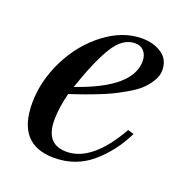

<svg xmlns="http://www.w3.org/2000/svg" viewBox="-100 -591 662 693"><g transform="rotate(20 231.5 -245.0)"><path d="M397 -174 420 -167Q383 -91 322.5 -39.5Q262 12 179 12Q38 12 38 -147Q38 -232 79 -314.5Q120 -397 189 -449.5Q258 -502 332 -502Q376 -502 407.5 -481Q439 -460 439 -418Q439 -397 426 -376Q413 -355 396 -339Q379 -323 348.5 -305.5Q318 -288 297 -278Q276 -268 239.5 -254Q203 -240 190.5 -236Q178 -232 149 -222Q134 -164 134 -117Q134 -24 214 -24Q312 -24 397 -174ZM361 -425Q361 -448 348.5 -462.5Q336 -477 314 -477Q267 -477 232 -421Q197 -365 159 -253Q361 -322 361 -425Z"/></g></svg>

Font: Justus
Style: Italic
Weight: 400
Italic angle: -12°
Version: Version 001.001